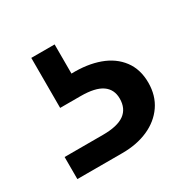

<svg xmlns="http://www.w3.org/2000/svg" viewBox="-79 -74 385 399"><g transform="rotate(-30 114.0 126.0)"><path d="M0 259V206H92Q127 206 143.5 194Q160 182 160 158Q160 136 143.5 124.5Q127 113 92 113H43V-7H99V63Q137 62 166 72.5Q195 83 211.5 105Q228 127 228 159Q228 190 212.5 212.5Q197 235 170 247Q143 259 108 259Z"/></g></svg>

Font: DM Sans 18pt
Style: Regular
Weight: 400
Designer: Colophon Foundry, Jonny Pinhorn
Foundry: Colophon Foundry
Version: Version 4.004;gftools[0.9.30]